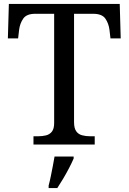

<svg xmlns="http://www.w3.org/2000/svg" viewBox="-20 -734 653 975"><path d="M150 0V-42H173Q195 -42 213.5 -46.5Q232 -51 243.5 -65.5Q255 -80 255 -109V-664H159Q115 -664 98 -639.5Q81 -615 77 -582L72 -539H20L25 -714H588L593 -539H541L536 -582Q532 -615 515 -639.5Q498 -664 453 -664H356V-114Q356 -83 367 -67.5Q378 -52 397 -47Q416 -42 438 -42H461V0ZM227 208Q233 186 238 161Q243 136 248 110.5Q253 85 257 61H354V71Q345 92 331 119Q317 146 301 173Q285 200 271 221H227Z"/></svg>

Font: Noto Serif Georgian
Style: Regular
Weight: 400
Designer: Monotype Design Team, Akaki Razmadze
Foundry: Google LLC
Version: Version 2.002